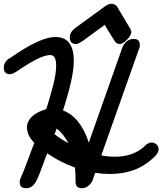

<svg xmlns="http://www.w3.org/2000/svg" viewBox="-45 -947 856 1012"><path d="M40 -569Q22 -556 7 -556Q-25 -556 -25 -591Q-25 -620 5 -640V-639Q91 -699 149 -725.5Q207 -752 246 -752Q297 -752 320.5 -719.5Q344 -687 344 -629Q344 -579 328 -510Q312 -441 287 -365Q334 -347 368 -304Q402 -261 423 -195Q468 -321 511.5 -446Q555 -571 600 -697Q608 -717 624 -729.5Q640 -742 660 -742Q692 -742 692 -710Q692 -708 692 -704Q692 -700 690 -696L489 -128Q524 -121 561 -121Q606 -121 645.5 -134Q685 -147 717 -176H716Q736 -196 755 -196Q767 -196 779 -186.5Q791 -177 791 -160Q791 -142 769 -120Q717 -71 659.5 -50.5Q602 -30 534 -30Q496 -30 457 -36Q453 -25 449.5 -16Q446 -7 443 4Q435 21 420.5 33Q406 45 386 45Q353 45 353 11V-5Q353 -34 350 -64Q308 -79 271 -98.5Q234 -118 204 -139Q197 -123 192 -108.5Q187 -94 182 -81Q170 -48 160.5 -24Q151 0 141.5 15Q132 30 120.5 37.5Q109 45 92 45Q59 45 59 13Q59 7 59.5 3.5Q60 0 62 -4L83 -54Q89 -71 95.5 -87Q102 -103 108 -120Q116 -143 121.5 -157Q127 -171 136 -194Q116 -214 106.5 -235Q97 -256 97 -274Q97 -295 106.5 -311Q116 -327 131 -339Q146 -351 164 -359Q182 -367 199 -372Q221 -441 236 -500.5Q251 -560 251 -602Q251 -657 220 -657Q194 -657 151 -636Q108 -615 39 -568ZM263 -294Q261 -288 258 -281.5Q255 -275 253 -269Q248 -273 243.5 -274.5Q239 -276 234 -278ZM316 -192Q303 -216 286.5 -237Q270 -258 253 -269Q252 -266 251 -263Q250 -260 249 -257Q247 -253 245.5 -248Q244 -243 242 -240Q274 -215 316 -192ZM165 -270Q163 -267 163.5 -269Q164 -271 166 -275Q168 -281 171.5 -290Q175 -299 179 -310V-313V-312Q180 -313 180 -314Q180 -315 181 -317L205 -284H199Q204 -277 205 -277ZM388 -729Q379 -723 370.5 -719Q362 -715 355 -715Q323 -715 323 -750Q323 -778 351 -799L513 -917Q530 -927 543 -927Q558 -927 571 -914L643 -793Q646 -787 646.5 -782.5Q647 -778 647 -776Q647 -769 640.5 -758.5Q634 -748 625 -738.5Q616 -729 605.5 -722Q595 -715 587 -715Q568 -715 558 -733Q550 -745 544 -755Q538 -765 532.5 -774Q527 -783 520.5 -793Q514 -803 507 -816Z"/></svg>

Font: Discipuli Britannica Bold
Style: Regular
Weight: 700
Designer: Peter Wiegel
Foundry: Peter Wiegel
Version: Version 0.001 2009